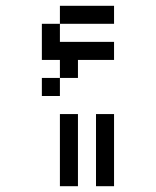

<svg xmlns="http://www.w3.org/2000/svg" viewBox="-20 -520 540 665"><path d="M375 -312.5V-375H187.5V-437.5H125Q125 -437.5 125 -312.5H187.5V-250H125V-187.5H187.5V-250H250V-312.5ZM375 -437.5V-500H187.5V-437.5ZM187.5 -125Q187.5 -125 187.5 125H250Q250 125 250 -125ZM312.5 -125Q312.5 -125 312.5 125H375Q375 125 375 -125Z"/></svg>

Font: UnifontExMono
Style: Regular
Weight: 500
Version: Version 15.0.06